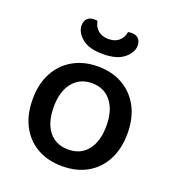

<svg xmlns="http://www.w3.org/2000/svg" viewBox="-128 -784 817 898"><g transform="rotate(20 280.5 -334.5)"><path d="M517 -234Q517 -159 488 -103Q459 -47 406 -16.5Q353 14 281 14Q209 14 156 -16.5Q103 -47 74 -102.5Q45 -158 45 -234Q45 -310 74.5 -365.5Q104 -421 157.5 -451.5Q211 -482 281 -482Q352 -482 405 -451.5Q458 -421 487.5 -365.5Q517 -310 517 -234ZM281 -399Q221 -399 185.5 -355Q150 -311 150 -234Q150 -156 184.5 -112.5Q219 -69 281 -69Q343 -69 377.5 -113Q412 -157 412 -234Q412 -311 377 -355Q342 -399 281 -399ZM281 -619Q313 -619 332.5 -635.5Q352 -652 357 -681Q361 -682 365.5 -682.5Q370 -683 374 -683Q397 -683 409 -670.5Q421 -658 421 -637Q421 -602 385.5 -573Q350 -544 281 -544Q211 -544 176.5 -573Q142 -602 142 -637Q142 -658 154 -670.5Q166 -683 188 -683Q193 -683 197.5 -682.5Q202 -682 205 -681Q210 -652 230 -635.5Q250 -619 281 -619Z"/></g></svg>

Font: Baloo Bhaijaan 2 Medium
Style: Regular
Weight: 500
Designer: Sanskriti Dholi, Noopur Datye and Ek Type
Foundry: Ek Type
Version: Version 1.701